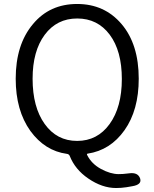

<svg xmlns="http://www.w3.org/2000/svg" viewBox="-20 -765 777 966"><path d="M616 177Q590 181 564 181Q494 181 424 133Q358 88 331 20Q327 10 316 9Q206 -6 133 -106Q59 -209 59 -369Q59 -541 146 -644Q230 -745 368 -745Q506 -745 592 -643.5Q678 -542 678 -369Q678 -211 606.5 -110Q535 -9 421 8Q416 9 418 14Q440 59 488 85Q536 111 577 111Q599 111 621 108L630 107Q674 101 685 133Q695 164 645 172ZM144 -369Q144 -226 205 -141Q266 -56 368 -56Q470 -56 531.5 -141Q593 -226 593 -367.5Q593 -509 532 -590.5Q471 -672 368.5 -672Q266 -672 205 -590Q144 -508 144 -369Z"/></svg>

Font: Resource Han Rounded JP Normal
Style: Regular
Weight: 350
Designer: Cyano Hao (round all glyphs); Ryoko NISHIZUKA 西塚涼子 (kana, bopomofo & ideographs); Paul D. Hunt (Latin, Greek & Cyrillic)
Foundry: Cyano Hao
Version: 0.990